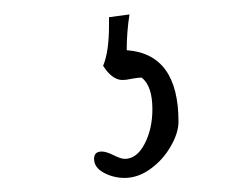

<svg xmlns="http://www.w3.org/2000/svg" viewBox="-20 -31 343 270"><path d="M194.3 122.6Q194.3 150.4 183.3 171.4Q172.4 192.4 155.3 192.4Q149.9 192.4 139.2 187Q129.4 182.1 123 182.1Q112.3 182.1 112.3 192.4Q112.3 204.6 126 211.9Q139.6 219.2 155.3 219.2Q174.3 219.2 191.9 206.3Q209.5 193.4 220.2 174.6Q231 155.8 231 140.1Q231 44.9 158.2 39.6Q158.2 13.7 162.1 -10.7L133.3 -6.8V4.4Q133.3 42 125 61.5Q137.7 81.5 152.3 81.5Q157.7 81.5 166 79.6Q174.8 78.1 179.2 78.1Q194.3 89.8 194.3 122.6Z"/></svg>

Font: Amatica SC
Style: Regular
Weight: 400
Version: Version 2.000